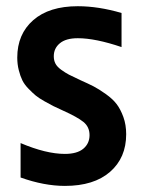

<svg xmlns="http://www.w3.org/2000/svg" viewBox="-20 -592 465 624"><path d="M190.9 12.2Q123.5 12.2 46.9 -15.1V-127Q129.9 -91.8 190.9 -91.8Q230.5 -91.8 250.7 -108.6Q271 -125.5 271 -152.8Q271 -179.7 251 -195.8Q231 -211.9 184.1 -232.9Q163.6 -242.2 153.3 -247.3Q143.1 -252.4 124.5 -262.9Q106 -273.4 95.9 -281.7Q85.9 -290 72.8 -303.5Q59.6 -316.9 52.7 -330.8Q45.9 -344.7 41 -364Q36.1 -383.3 36.1 -404.8Q36.1 -481 87.9 -526.4Q139.6 -571.8 232.9 -571.8Q299.8 -571.8 375 -549.8V-439Q290 -467.8 232.9 -467.8Q194.3 -467.8 174.6 -451.4Q154.8 -435.1 154.8 -409.2Q154.8 -395.5 160.2 -385.3Q165.5 -375 179 -365.2Q192.4 -355.5 204.1 -349.4Q215.8 -343.3 240.2 -332Q267.6 -319.8 284.2 -311.3Q300.8 -302.7 323.5 -286.6Q346.2 -270.5 358.9 -253.9Q371.6 -237.3 380.9 -211.9Q390.1 -186.5 390.1 -155.8Q390.1 -79.1 337.6 -33.4Q285.2 12.2 190.9 12.2Z"/></svg>

Font: TASA Explorer SemiBold
Style: Regular
Weight: 600
Designer: Weizhong Zhang
Foundry: Local Remote
Version: Version 1.000;Glyphs 3.1.2 (3151)